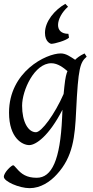

<svg xmlns="http://www.w3.org/2000/svg" viewBox="-22 -735 486 999"><path d="M93 -185C93 -265 157 -406 245 -406C279 -406 309 -382 329 -365C323 -350 318 -333 313 -285L309 -246C263 -141 194 -47 165 -47C124 -47 93 -102 93 -185ZM294 -457C218 -457 25 -362 25 -149C25 -16 95 20 130 20C165 20 233 -28 303 -164L301 -120C291 97 248 190 169 190C116 190 89 170 65 142L54 130C52 127 49 125 46 125C38 125 -2 162 -2 185C-2 209 78 244 132 244C189 244 239 211 274 172C358 81 368 -24 374 -156C385 -385 395 -410 429 -440L418 -457C392 -445 377 -432 369 -424C344 -440 322 -457 294 -457ZM245 -507C262 -507 322 -524 337 -539L334 -559C296 -559 280 -579 280 -605C280 -634 300 -672 332 -700L318 -715C263 -684 212 -624 212 -564C212 -517 241 -507 245 -507Z"/></svg>

Font: Temporarium
Style: Italic
Weight: 400
Italic angle: -7°
Version: Version 1.1